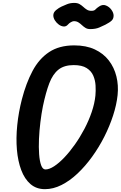

<svg xmlns="http://www.w3.org/2000/svg" viewBox="-20 -1291 831 1320"><path d="M289 9.5Q230 9.5 189.5 -25.5Q149 -60.5 126 -121.8Q103 -183 96.2 -262Q89.5 -341 98.5 -430Q107.5 -519 130.5 -608.5Q159.5 -720 203.8 -803.2Q248 -886.5 317.5 -932.8Q387 -979 490.5 -979Q572.5 -979 631.8 -951.2Q691 -923.5 728 -875.5Q765 -827.5 780.2 -766Q795.5 -704.5 788.5 -637.5Q781.5 -570.5 757.5 -496.8Q733.5 -423 696.8 -350.5Q660 -278 613.2 -213.2Q566.5 -148.5 513.2 -98.2Q460 -48 403 -19.2Q346 9.5 289 9.5ZM275 -560.5Q265 -510.5 257.8 -451.8Q250.5 -393 248 -335.5Q245.5 -278 249 -230.5Q252.5 -183 263 -154.5Q273.5 -126 292.5 -126Q318.5 -126 352.2 -148Q386 -170 422.8 -208.8Q459.5 -247.5 495 -297.8Q530.5 -348 560.5 -405Q590.5 -462 610.5 -520.8Q630.5 -579.5 636 -634Q639 -666.5 637 -702.8Q635 -739 621.2 -771Q607.5 -803 575.5 -823.2Q543.5 -843.5 486.5 -843.5Q421.5 -843.5 382.2 -812.5Q343 -781.5 319 -718.8Q295 -656 275 -560.5ZM600 -1091Q581 -1091 567.8 -1099.2Q554.5 -1107.5 543.2 -1118.2Q532 -1129 519 -1137.2Q506 -1145.5 487.5 -1145.5Q480.5 -1145.5 468 -1138.8Q455.5 -1132 447 -1122Q434.5 -1107.5 417.2 -1109Q400 -1110.5 384 -1122.2Q368 -1134 357.2 -1151.2Q346.5 -1168.5 346.5 -1185.5Q346.5 -1206 366 -1222Q385.5 -1238 403.5 -1246Q418.5 -1253 440.8 -1262Q463 -1271 490.5 -1271Q512.5 -1271 526.8 -1262.8Q541 -1254.5 552.5 -1243.8Q564 -1233 577 -1224.8Q590 -1216.5 608.5 -1216.5Q628 -1216.5 636.2 -1226Q644.5 -1235.5 661.5 -1246.5Q685 -1262.5 708 -1253.5Q731 -1244.5 746 -1223.8Q761 -1203 761 -1183.5Q761 -1162.5 748 -1149.8Q735 -1137 704 -1121Q687.5 -1112.5 662.2 -1101.8Q637 -1091 600 -1091Z"/></svg>

Font: Edu QLD Hand
Style: Regular
Weight: 400
Designer: Tina and Corey Anderson, Eben Sorkin
Foundry: Sorkin Type Co.
Version: Version 2.000